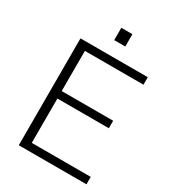

<svg xmlns="http://www.w3.org/2000/svg" viewBox="-209 -993 994 1106"><g transform="rotate(30 288.0 -440.5)"><path d="M493.7 -344.2H151.4V-49.3H543.5V0H93.3V-710.9H541V-661.1H151.4V-394H493.7ZM340.3 -799.3H266.6V-881.3H340.3Z"/></g></svg>

Font: Franko
Style: Light
Weight: 300
Designer: Google
Version: Version 1.200310; 2013